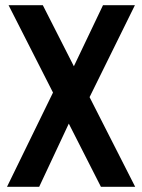

<svg xmlns="http://www.w3.org/2000/svg" viewBox="-20 -720 548 740"><path d="M13 -700H145L501 0H369ZM191 -377 288 -335 131 0H7ZM221 -373 377 -700H500L318 -331Z"/></svg>

Font: Pathway Extreme Condensed SemiBold
Style: Regular
Weight: 600
Width: 3
Version: Version 1.001;gftools[0.9.26]